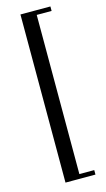

<svg xmlns="http://www.w3.org/2000/svg" viewBox="-127 -774 501 910"><g transform="rotate(-15 123.5 -319.5)"><path d="M75 93V-732H222V-710H149V71H222V93Z"/></g></svg>

Font: Gilda Display
Style: Regular
Weight: 400
Designer: Eduardo Rodriguez Tunni
Foundry: Eduardo Rodriguez Tunni
Version: Version 1.001